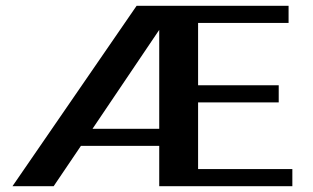

<svg xmlns="http://www.w3.org/2000/svg" viewBox="-20 -642 1079 662"><path d="M529 -198V-539L299 -198ZM663 -59H988V0H529V-139H259L165 0H23L451 -622H975V-563H663V-348H941V-289H663Z"/></svg>

Font: Sarpanch SemiBold
Style: Regular
Weight: 600
Designer: Manushi Parikh (Devanagari and Latin), Jyotish Sonowal (Devanagari)
Foundry: Indian Type Foundry
Version: Version 2.004;PS 1.0;hotconv 1.0.78;makeotf.lib2.5.61930; tt